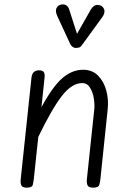

<svg xmlns="http://www.w3.org/2000/svg" viewBox="-20 -865 597 885"><path d="M103 0Q82.5 0 78 -11.2Q73.5 -22.5 75.5 -39.5L125 -506Q127 -524.5 136 -532.8Q145 -541 161 -541Q174.5 -541 181 -533.8Q187.5 -526.5 185.5 -508L171 -371Q224.5 -469 269 -506.2Q313.5 -543.5 363 -543.5Q405.5 -543.5 432.2 -516.2Q459 -489 470 -447.5Q481 -406 476.5 -362.5L443 -41.5Q441.5 -25.5 437.5 -12.8Q433.5 0 409 0Q388.5 0 383.5 -11Q378.5 -22 380.5 -39.5L414.5 -360.5Q417 -382.5 412.5 -411Q408 -439.5 395 -460.8Q382 -482 359 -482Q311.5 -482 265.8 -423.5Q220 -365 156.5 -234L136 -41.5Q134 -25.5 131 -12.8Q128 0 103 0ZM327 -644Q322.5 -644 315.2 -648.8Q308 -653.5 304 -661.5L244.5 -790Q234 -813 239.8 -826Q245.5 -839 257 -842.5Q272 -847.5 283.5 -841.5Q295 -835.5 299 -821L335 -709L398 -820Q411 -841.5 426 -842.2Q441 -843 450.5 -835.5Q462 -825 461.5 -812.2Q461 -799.5 452.5 -787.5L359.5 -659.5Q351 -647 342.8 -645.5Q334.5 -644 327 -644Z"/></svg>

Font: Edu NSW ACT Hand
Style: Regular
Weight: 400
Designer: Tina and Corey Anderson, Eben Sorkin, Mirko Velimirovic
Foundry: Sorkin Type Co.
Version: Version 2.000